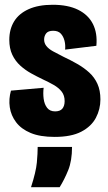

<svg xmlns="http://www.w3.org/2000/svg" viewBox="-20 -561 454 805"><path d="M209 13Q148 13 108.5 -3.5Q69 -20 47.5 -48.5Q26 -77 21 -111.5Q16 -146 26 -181L163 -193Q160 -170 163 -147Q166 -124 177.5 -109Q189 -94 211 -94Q232 -94 241.5 -105.5Q251 -117 251 -137Q251 -161 238.5 -177Q226 -193 205 -205Q184 -217 158 -229Q135 -240 110.5 -253.5Q86 -267 65 -286Q44 -305 31.5 -331.5Q19 -358 19 -394Q19 -438 39 -471Q59 -504 100 -522.5Q141 -541 201 -541Q265 -541 307.5 -520Q350 -499 369.5 -460.5Q389 -422 384 -369L253 -353Q255 -372 250.5 -390Q246 -408 235 -420Q224 -432 203 -432Q182 -432 173.5 -421Q165 -410 165 -395Q165 -380 174.5 -368Q184 -356 202 -346Q220 -336 246 -323Q276 -309 304 -293Q332 -277 354 -257Q376 -237 388.5 -209.5Q401 -182 401 -144Q401 -103 382 -67Q363 -31 321 -9Q279 13 209 13ZM110 224Q131 159 134.5 120.5Q138 82 138 55H282Q282 113 266 152.5Q250 192 230 224Z"/></svg>

Font: Bricolage Grotesque 48pt Condensed ExtraBold
Style: Regular
Weight: 800
Width: 3
Designer: Mathieu Triay
Foundry: Atelier Triay
Version: Version 1.001;gftools[0.9.33.dev8+g029e19f]